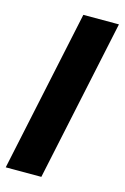

<svg xmlns="http://www.w3.org/2000/svg" viewBox="-116 -766 532 819"><g transform="rotate(15 150.5 -357.0)"><path d="M304.2 -713.9 152.8 0H-4.4L147 -713.9Z"/></g></svg>

Font: XB Khoramshahr
Style: Bold Italic
Weight: 700
Italic angle: -12°
Designer: Behnam
Foundry: Irmug
Version: Version 8.005 2009